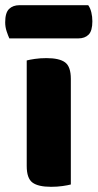

<svg xmlns="http://www.w3.org/2000/svg" viewBox="-47 -712 376 740"><path d="M150 8Q100 8 78 -8.5Q56 -25 56 -72V-479Q67 -482 87.5 -485Q108 -488 132 -488Q182 -488 204 -471.5Q226 -455 226 -408V-1Q215 2 194.5 5Q174 8 150 8ZM-11 -564Q-16 -575 -21.5 -591.5Q-27 -608 -27 -626Q-27 -663 -12 -677.5Q3 -692 28 -692H293Q301 -681 305 -664.5Q309 -648 309 -630Q309 -593 294.5 -578.5Q280 -564 255 -564Z"/></svg>

Font: Baloo Da 2 ExtraBold
Style: Regular
Weight: 800
Designer: Noopur Datye, Sulekha Rajkumar and Ek Type
Foundry: Ek Type
Version: Version 1.640;hotconv 1.0.111;makeotfexe 2.5.65597; ttfautoh